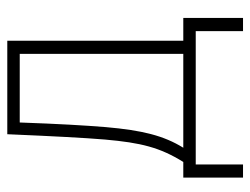

<svg xmlns="http://www.w3.org/2000/svg" viewBox="-102 -468 703 540"><g transform="rotate(-90 250.0 -198.5)"><path d="M20 133H57V0H432V133H469V-35H405V-530H142C136 -391 132 -316 127 -255C118 -154 105 -101 64 -35H20ZM162 -253C167 -315 171 -383 175 -495H368V-35H104C138 -90 153 -150 162 -253Z"/></g></svg>

Font: Noto Sans Mono ExtraCondensed ExtraLight
Style: Regular
Weight: 200
Width: 2
Designer: Monotype Design Team
Foundry: Monotype Imaging Inc.
Version: Version 2.014